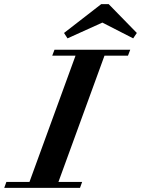

<svg xmlns="http://www.w3.org/2000/svg" viewBox="-78 -902 677 922"><path d="M579.1 -743.7 561.5 -717.8 413.6 -793.5 246.1 -717.8 229.5 -743.7 408.2 -882.3H443.8ZM-57.6 0 -47.4 -28.3H63.5L284.7 -634.8H172.9L183.6 -663.1H547.4L536.6 -634.8H423.8L202.6 -28.3H316.4L306.2 0Z"/></svg>

Font: Elstob
Style: Bold Italic
Weight: 700
Italic angle: -20°
Designer: Peter S. Baker
Version: Version 1.015